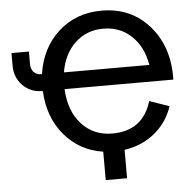

<svg xmlns="http://www.w3.org/2000/svg" viewBox="-57 -768 982 976"><g transform="rotate(-5 433.5 -280.0)"><path d="M162 -329Q102 -329 62 -369.5Q22 -410 22 -470V-535H111V-471Q111 -446 125 -430.5Q139 -415 163 -415H167Q187 -548 276.5 -629Q366 -710 497 -710Q647 -710 740.5 -603Q834 -496 830 -329H275Q280 -217 341 -150Q402 -83 497 -83Q654 -83 698 -231L799 -196Q772 -115 707 -61.5Q642 -8 552 5V150H443V5Q323 -13 246.5 -104Q170 -195 164 -329ZM279 -414H715Q699 -508 640.5 -563Q582 -618 497 -618Q412 -618 353.5 -563Q295 -508 279 -414Z"/></g></svg>

Font: LT Superior Semi-bold
Style: Regular
Weight: 600
Designer: Daniel Lyons
Foundry: LyonsType
Version: Version 1.0